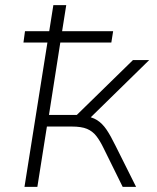

<svg xmlns="http://www.w3.org/2000/svg" viewBox="-20 -725 609 745"><path d="M75 0 164 -560H71L77 -604H171L187 -705H237L221 -604H419L412 -560H214L170 -279H278L496 -492H559L321 -259L305 -275Q336 -272 356.5 -259Q377 -246 393 -222.5Q409 -199 428 -160L508 0H456L382 -150Q368 -179 353.5 -197.5Q339 -216 317.5 -225Q296 -234 258 -234H162L125 0Z"/></svg>

Font: Nunito Sans 7pt ExtraLight
Style: Italic
Weight: 250
Italic angle: -9°
Designer: Vernon Adams
Foundry: Vernon Adams
Version: Version 3.101;gftools[0.9.27]